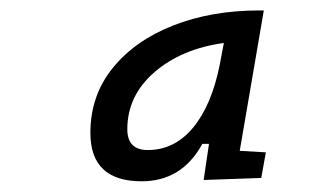

<svg xmlns="http://www.w3.org/2000/svg" viewBox="-20 -723 626 366"><path d="M474.6 -703.1H482.9L437 -435.5L486.8 -432.6L478 -383.8L368.2 -379.9L378.4 -448.7H365.7Q326.7 -377.4 250 -377.4Q152.3 -377.4 152.3 -469.7Q152.3 -540.5 194.6 -593Q236.8 -645.5 309.8 -674.3Q382.8 -703.1 474.6 -703.1ZM261.7 -437Q312.5 -437 347.9 -479.5Q383.3 -522 398.9 -599.6L406.7 -641.1Q325.7 -629.9 274.2 -585.2Q222.7 -540.5 222.7 -476.6Q222.7 -437 261.7 -437Z"/></svg>

Font: Cascadia Mono PL SemiLight
Style: Italic
Weight: 350
Italic angle: -10°
Monospace: yes
Designer: Aaron Bell
Foundry: Saja Typeworks
Version: Version 2404.023; ttfautohint (v1.8.4)